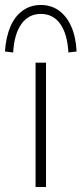

<svg xmlns="http://www.w3.org/2000/svg" viewBox="-55 -752 328 772"><path d="M88 0V-500H130V0ZM-2 -541 -35 -545Q-31 -604 -13 -645.5Q5 -687 36.5 -709.5Q68 -732 109 -732Q151 -732 182 -709.5Q213 -687 231.5 -645.5Q250 -604 253 -545L220 -541Q216 -615 187.5 -655.5Q159 -696 109 -696Q60 -696 31 -655.5Q2 -615 -2 -541Z"/></svg>

Font: Mulish ExtraLight
Style: Regular
Weight: 200
Designer: Vernon Adams
Foundry: Vernon Adams
Version: Version 3.603